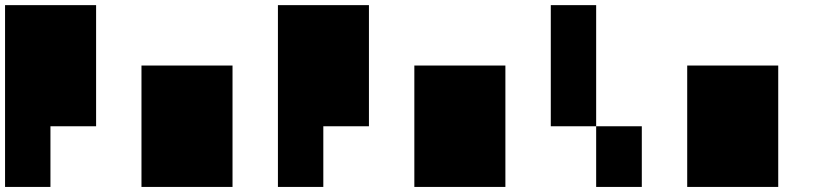

<svg xmlns="http://www.w3.org/2000/svg" viewBox="-20 -740 3280 760"><path d="M0 -719.7Q89.8 -719.7 360.4 -719.7Q360.4 -599.6 360.4 -240.2Q315.4 -240.2 179.7 -240.2Q179.7 -179.7 179.7 0Q134.8 0 0 0Q0 -179.7 0 -719.7Z M540 -480.5Q629.9 -480.5 900.4 -480.5Q900.4 -360.4 900.4 0Q809.6 0 540 0Q540 -120.1 540 -480.5Z M1080.1 -719.7Q1169.9 -719.7 1440.4 -719.7Q1440.4 -599.6 1440.4 -240.2Q1395.5 -240.2 1259.8 -240.2Q1259.8 -179.7 1259.8 0Q1214.8 0 1080.1 0Q1080.1 -179.7 1080.1 -719.7Z M1620.1 -480.5Q1710 -480.5 1980.5 -480.5Q1980.5 -360.4 1980.5 0Q1889.6 0 1620.1 0Q1620.1 -120.1 1620.1 -480.5Z M2160.2 -719.7Q2205.1 -719.7 2339.8 -719.7Q2339.8 -599.6 2339.8 -240.2Q2384.8 -240.2 2520.5 -240.2Q2520.5 -179.7 2520.5 0Q2475.6 0 2339.8 0Q2339.8 -59.6 2339.8 -240.2Q2294.9 -240.2 2160.2 -240.2Q2160.2 -360.4 2160.2 -719.7Z M2700.2 -480.5Q2790 -480.5 3060.5 -480.5Q3060.5 -360.4 3060.5 0Q2969.7 0 2700.2 0Q2700.2 -120.1 2700.2 -480.5Z"/></svg>

Font: RevK
Style: Book
Weight: 400
Designer: RevK
Foundry: RevK
Version: Version 1.0